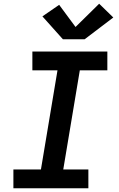

<svg xmlns="http://www.w3.org/2000/svg" viewBox="-20 -1012 640 1032"><path d="M52 0V-101H200L289 -634H154V-735H557V-634H409L320 -101H455V0ZM435 -801H318L208 -924L298 -986L386 -867L513 -992L589 -918Z"/></svg>

Font: Iosevka Slab Extended
Style: Bold Italic
Weight: 700
Width: 7
Italic angle: -9°
Monospace: yes
Designer: Belleve Invis
Foundry: Belleve Invis
Version: Version 11.1.0; ttfautohint (v1.8.3)